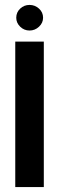

<svg xmlns="http://www.w3.org/2000/svg" viewBox="-20 -760 240 780"><path d="M42 0V-591H158V0ZM100 -636Q78 -636 62 -651.5Q46 -667 46 -688Q46 -710 62 -725Q78 -740 100 -740Q122 -740 138.5 -725Q155 -710 155 -688Q155 -667 138.5 -651.5Q122 -636 100 -636Z"/></svg>

Font: Alumni Sans
Style: Bold
Weight: 700
Designer: Robert E. Leuschke
Foundry: Robert E. Leuschke
Version: Version 1.018